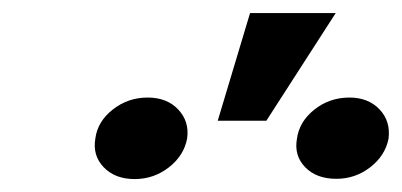

<svg xmlns="http://www.w3.org/2000/svg" viewBox="-20 -881 622 297"><path d="M316.8 -694.2 366.8 -860.8H499.3L392 -694.2ZM127.5 -666.9Q131 -693.2 154.5 -711.6Q177.9 -730.1 208.5 -730.1Q238.3 -730.1 255.7 -711.6Q273.1 -693.2 269.5 -666.9Q264.6 -640.3 241.3 -622.2Q218 -604 188.2 -604Q158 -604 140.4 -622.3Q122.9 -640.6 127.5 -666.9ZM439.3 -666.2Q442.8 -692.8 466.3 -711.5Q489.7 -730.1 520.6 -730.1Q549.7 -730.1 567.1 -711.8Q584.5 -693.5 581 -666.2Q575.6 -639.9 552.6 -622.2Q529.5 -604.4 500.4 -604.4Q469.5 -604.4 452.1 -622.3Q434.7 -640.3 439.3 -666.2Z"/></svg>

Font: Karasuma Gothic
Style: Bold Italic
Weight: 700
Italic angle: 9.39998°
Designer: Rasmus Andersson / Ryoko Nishizuka
Foundry: Genbu
Version: Version 1.00